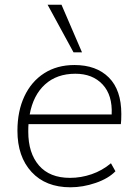

<svg xmlns="http://www.w3.org/2000/svg" viewBox="-20 -788 581 815"><path d="M101 -261Q100 -251 100 -229Q100 -138 145.5 -85.5Q191 -33 277 -33Q324 -33 369 -48.5Q414 -64 451 -95L470 -61Q440 -30 386 -11.5Q332 7 279 7Q174 7 114 -58Q54 -123 54 -233Q54 -316 83.5 -379Q113 -442 167.5 -477Q222 -512 296 -512Q389 -512 442 -459Q495 -406 495 -304Q495 -276 493 -261ZM106 -302H454Q458 -384 415.5 -429.5Q373 -475 300 -475Q221 -475 171 -429.5Q121 -384 106 -302ZM182 -768H241L328 -566H292Z"/></svg>

Font: Muli ExtraLight
Style: Italic
Weight: 275
Italic angle: -4.541°
Designer: Vernon Adams
Foundry: Vernon Adams
Version: Version 2.001